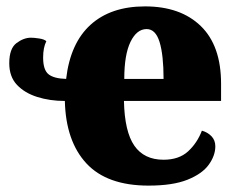

<svg xmlns="http://www.w3.org/2000/svg" viewBox="-20 -571 747 601"><path d="M445 10Q315 10 250.5 -59.5Q186 -129 183 -255Q136 -255 96.5 -267.5Q57 -280 33 -305.5Q9 -331 9 -373Q9 -419 31.5 -436Q54 -453 77 -453Q87 -453 103 -450.5Q119 -448 125 -442Q115 -422 115 -391Q115 -352 132 -338.5Q149 -325 187 -324Q200 -436 263.5 -493.5Q327 -551 434 -551Q545 -551 608.5 -489.5Q672 -428 672 -309V-255H368Q370 -159 400.5 -115Q431 -71 492 -71Q540 -71 568.5 -97Q597 -123 612 -162Q630 -157 642 -144.5Q654 -132 654 -113Q654 -84 633.5 -55.5Q613 -27 567 -8.5Q521 10 445 10ZM492 -324Q492 -399 479.5 -439.5Q467 -480 439 -480Q408 -480 388.5 -440Q369 -400 369 -324Z"/></svg>

Font: Noto Serif SemiCondensed Black
Style: Regular
Weight: 900
Width: 4
Designer: Monotype Design Team
Foundry: Monotype Imaging Inc.
Version: Version 2.014; ttfautohint (v1.8.4.7-5d5b)